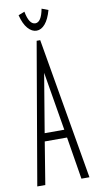

<svg xmlns="http://www.w3.org/2000/svg" viewBox="-88 -809 426 848"><g transform="rotate(-10 125.0 -385.0)"><path d="M206 0 175 -190H75L44 0H8L117 -634H133L242 0ZM125 -489 81 -226H169ZM163 -770 192 -759Q181 -719 163.5 -698.5Q146 -678 125 -678Q104 -678 86 -698.5Q68 -719 58 -759L86 -770Q97 -711 125 -711Q152 -711 163 -770Z"/></g></svg>

Font: Inconsolata UltraCondensed Light
Style: Regular
Weight: 300
Width: 1
Monospace: yes
Designer: Raph Levien, Cyreal, Brenton Simpson
Foundry: Raph Levien, Cyreal, Google
Version: Version 3.001; ttfautohint (v1.8.2.53-6de2)